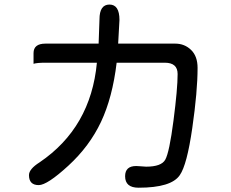

<svg xmlns="http://www.w3.org/2000/svg" viewBox="-20 -791 1040 864"><path d="M423.8 -594.7 427.7 -704.1Q427.7 -770.5 472.7 -770.5Q517.6 -770.5 517.6 -701.2L511.7 -594.7H768.6Q810.5 -594.7 839.8 -566.4Q869.1 -538.1 869.1 -485.4Q869.1 -379.9 845.2 -214.4Q821.3 -48.8 789.1 -2.9Q751 53.7 603.5 53.7Q543 53.7 543 2Q543 -43.9 592.8 -43.9L608.4 -43L637.7 -41Q706.1 -41 723.6 -72.3Q742.2 -105.5 760.7 -248.5Q779.3 -391.6 779.3 -458Q779.3 -508.8 721.7 -508.8H504.9Q486.3 -352.5 434.6 -242.7Q382.8 -132.8 287.6 -45.4Q192.4 42 154.3 42Q110.4 42 110.4 -2.9Q110.4 -30.3 158.2 -60.5Q388.7 -216.8 416 -508.8H184.6Q146.5 -508.8 130.9 -503.9Q130.9 -508.8 130.9 -551.8Q130.9 -594.7 184.6 -594.7H423.8Z"/></svg>

Font: YuPearl-Regular
Style: Regular
Weight: 400
Designer: Max Yao
Foundry: Max-Everyday
Version: Version 1.011; ttfautohint (v1.8.3)